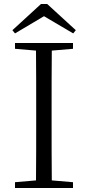

<svg xmlns="http://www.w3.org/2000/svg" viewBox="-20 -940 440 960"><path d="M216 -920H185L42 -789L55 -773L200 -859L346 -773L359 -789ZM55 -696 160 -687C161 -590 161 -490 161 -390V-335C161 -235 161 -136 160 -38L55 -29V0H345V-29L239 -38C238 -137 238 -235 238 -335V-390C238 -490 238 -590 239 -687L345 -696V-725H55Z"/></svg>

Font: Noto Serif CJK HK Light
Style: Regular
Weight: 300
Designer: Ryoko NISHIZUKA 西塚涼子 (kana & ideographs); Frank Grießhammer (Latin, Greek & Cyrillic); Wenlong ZHANG 张文龙 (bopomofo); San
Foundry: Adobe
Version: Version 2.001;hotconv 1.1.0;makeotfexe 2.6.0